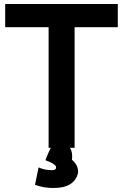

<svg xmlns="http://www.w3.org/2000/svg" viewBox="-20 -726 616 960"><path d="M340 73Q374 102 370 140Q351 214 248 214Q198 214 155 198L173 111Q203 125 242 125Q263 124 260 107Q254 92 207 75Q223 33 234 13H223V-590H6V-706H569V-590H353V13H330Q344 34 340 73Z"/></svg>

Font: Repo
Style: DemiBold
Weight: 600
Designer: Stefan Peev
Foundry: Context Ltd
Version: Version 001.000